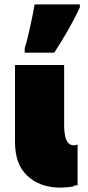

<svg xmlns="http://www.w3.org/2000/svg" viewBox="-20 -841 399 871"><path d="M92 -621Q104 -659 117.5 -722Q131 -785 137 -821H342V-806Q293 -704 226 -602H92ZM313 2V5Q290 9 260 10H249Q161 9 104.5 -43Q48 -95 48 -198V-546H271V-263Q274 -166 332 -185V-1Q322 1 313 2Z"/></svg>

Font: AtCorfu Sans
Style: AtCorfu Sans Black
Weight: 900
Designer: Kostas Teopoulos
Foundry: Kostas Teopoulos
Version: Version 1.00 July 8, 2025, initial release